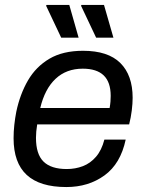

<svg xmlns="http://www.w3.org/2000/svg" viewBox="-20 -743 588 775"><path d="M247.8 12Q140.8 12 87.8 -37Q34.8 -86 34.8 -184.9Q34.8 -211.9 37.8 -239.3Q40.8 -266.6 45.8 -292.1Q60.8 -363.2 93 -418.6Q125.3 -474 179.6 -506Q233.9 -538 315.2 -538Q416.1 -538 465.7 -488.7Q515.4 -439.4 515.4 -348.3Q515.4 -325.3 511.9 -297.1Q508.4 -268.9 501.3 -240.8H130.1Q127.7 -225.6 126.4 -212.3Q125.2 -199.1 125.2 -186.8Q125.2 -120.5 155.8 -90.6Q186.4 -60.7 249.4 -60.7Q284.2 -60.7 314.5 -72.3Q344.9 -83.9 367.6 -110.3Q390.3 -136.7 401.3 -179.4H487.3Q466.7 -82.2 401.9 -35.1Q337 12 247.8 12ZM142.5 -307.1H422.5Q424.9 -320.7 425.9 -332.9Q426.8 -345.2 426.8 -355.8Q426.8 -411.6 398.5 -438.7Q370.2 -465.8 314 -465.8Q247.8 -465.8 204.3 -424.9Q160.8 -384.1 142.5 -307.1ZM368 -591 307 -720 309 -723H399.8L437.8 -591ZM227 -591 166 -720 168 -723H259.7L297.3 -591Z"/></svg>

Font: Archivo Variable SemiBold
Style: Italic
Weight: 600
Italic angle: -10°
Designer: Hector Gatti
Foundry: Omnibus-Type
Version: Version 2.001